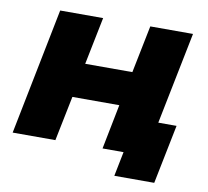

<svg xmlns="http://www.w3.org/2000/svg" viewBox="-74 -624 878 810"><g transform="rotate(10 365.0 -218.5)"><path d="M120 -542H304L263 -339H465L506 -542H689L580 0H397L435 -192H234L195 0H12ZM466 105 487 0H397L428 -148H688L637 105Z"/></g></svg>

Font: Argentum Sans
Style: Bold Italic
Weight: 700
Italic angle: -11°
Designer: Julieta Ulanovsky (font), Cristiano Sobral (main changes and remaster)
Foundry: Julieta Ulanovsky (font), Cristiano Sobral (main changes and remaster)
Version: Version 2.007;June 15, 2022;FontCreator 14.0.0.2814 64-bit; 